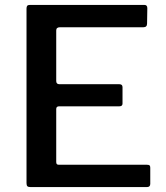

<svg xmlns="http://www.w3.org/2000/svg" viewBox="-20 -762 676 782"><path d="M102 -742H568Q580 -742 580 -729L579 -666Q579 -651 564 -651H224Q209 -651 209 -638V-432Q209 -419 222 -419H466Q479 -419 479 -407V-340Q479 -329 466 -329H221Q209 -329 209 -318V-102Q209 -96 211.5 -93.5Q214 -91 219 -91H578Q586 -91 589 -88.5Q592 -86 592 -79V-13Q592 0 578 0H105Q95 0 91.5 -3.5Q88 -7 88 -16V-727Q88 -735 91 -738.5Q94 -742 102 -742Z"/></svg>

Font: Libre Franklin Medium
Style: Regular
Weight: 500
Designer: Pablo Impallari, Rodrigo Fuenzalida
Foundry: Impallari Type
Version: Version 1.002; ttfautohint (v1.5)